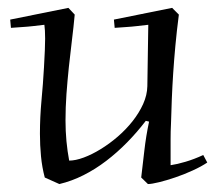

<svg xmlns="http://www.w3.org/2000/svg" viewBox="-20 -458 558 488"><path d="M350.6 -150.9Q328.6 -122.1 303.2 -96.2Q277.8 -70.3 250 -49.1Q222.2 -27.8 192.1 -12.7Q162.1 2.4 130.9 9.8L93.8 -6.8Q86.9 -32.7 84.2 -60.8Q81.5 -88.9 81.5 -118.2Q81.5 -159.7 85.4 -202.1Q89.4 -244.6 91.8 -287.1Q93.3 -313.5 94 -330.8Q94.7 -348.1 94.7 -359.9Q94.7 -372.1 94.2 -380.1Q93.8 -388.2 92.8 -395Q78.6 -393.1 63.5 -391.6Q50.8 -390.1 35.6 -389.2Q20.5 -388.2 7.8 -387.2L5.9 -408.2L153.8 -438L169.9 -420.9Q167 -389.2 162.8 -355.5Q158.7 -321.8 155 -287.4Q151.4 -252.9 148.9 -218.8Q146.5 -184.6 146.5 -151.9Q146.5 -125 148.9 -99.1Q151.4 -73.2 155.8 -49.8Q171.9 -49.8 192.9 -57.6Q213.9 -65.4 235.8 -78.9Q257.8 -92.3 279.1 -110.6Q300.3 -128.9 316.9 -149.9Q333.5 -170.9 343.8 -193.6Q354 -216.3 354.5 -238.8L356.9 -395Q342.3 -393.1 327.1 -391.6Q314.5 -390.1 299.6 -389.2Q284.7 -388.2 271.5 -387.2L269.5 -408.2L417.5 -438L434.6 -420.9Q429.2 -378.9 425.8 -342.3Q422.4 -305.7 420.2 -272Q418 -238.3 416.7 -206.5Q415.5 -174.8 414.6 -143.1Q413.6 -124.5 413.6 -104.7Q413.6 -85 413.6 -66.9V-38.1Q430.2 -40.5 451.7 -46.9Q473.1 -53.2 496.6 -64L506.8 -44.9Q491.7 -34.7 469.7 -24.7Q447.8 -14.6 425.5 -7.1Q403.3 0.5 384.3 5.1Q365.2 9.8 356 9.8L338.9 -6.8Q342.8 -38.6 346.9 -75.4Q351.1 -112.3 358.9 -148.9Z"/></svg>

Font: Simonetta
Style: Italic
Weight: 400
Italic angle: -2°
Designer: Gayaneh Bagdasaryan
Foundry: BrownFox
Version: Version 1.001